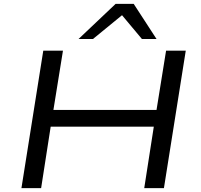

<svg xmlns="http://www.w3.org/2000/svg" viewBox="-20 -965 1029 985"><path d="M90 0 202 -705H303L254 -401H783L832 -705H933L821 0H720L769 -315H240L191 0ZM383 -765 573 -945H666L783 -765H708L606 -887L457 -765Z"/></svg>

Font: Nunito Sans 7pt Expanded
Style: Italic
Weight: 400
Width: 7
Italic angle: -9°
Designer: Vernon Adams
Foundry: Vernon Adams
Version: Version 3.101;gftools[0.9.27]